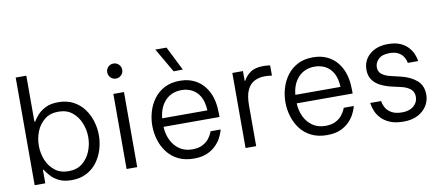

<svg xmlns="http://www.w3.org/2000/svg" viewBox="-70 -1054 3066 1335"><g transform="rotate(-10 1463.0 -386.5)"><path d="M344 10Q289 10 253 -8.5Q217 -27 195.5 -52Q174 -77 163 -95H158V0H83V-760H158V-435H163Q174 -454 195.5 -478.5Q217 -503 253 -521.5Q289 -540 344 -540Q404 -540 449 -516.5Q494 -493 523.5 -453.5Q553 -414 568 -365Q583 -316 583 -265Q583 -214 568 -165Q553 -116 523.5 -76.5Q494 -37 449 -13.5Q404 10 344 10ZM333 -55Q392 -55 430.5 -86Q469 -117 488.5 -165Q508 -213 508 -265Q508 -317 488.5 -365Q469 -413 430.5 -444Q392 -475 333 -475Q275 -475 236 -444Q197 -413 178 -365Q159 -317 159 -265Q159 -213 178 -165Q197 -117 236 -86Q275 -55 333 -55Z M769 -632Q746 -632 731 -648Q716 -664 716 -685Q716 -707 731 -722.5Q746 -738 769 -738Q791 -738 806.5 -722.5Q822 -707 822 -685Q822 -663 806.5 -647.5Q791 -632 769 -632ZM732 0V-530H807V0Z M1172 -612 1073 -783H1152L1237 -613ZM1207 10Q1143 10 1096 -13.5Q1049 -37 1019 -77Q989 -117 974.5 -166Q960 -215 960 -265Q960 -315 974.5 -364Q989 -413 1019 -453Q1049 -493 1094.5 -516.5Q1140 -540 1203 -540Q1269 -540 1320.5 -509Q1372 -478 1401.5 -417.5Q1431 -357 1431 -266V-244H1036Q1038 -193 1058.5 -150Q1079 -107 1116.5 -81Q1154 -55 1207 -55Q1251 -55 1280 -70.5Q1309 -86 1324.5 -106.5Q1340 -127 1346.5 -142Q1353 -157 1353 -157H1424Q1424 -157 1419 -140.5Q1414 -124 1401 -99Q1388 -74 1363.5 -49Q1339 -24 1301 -7Q1263 10 1207 10ZM1037 -304H1356Q1353 -365 1331.5 -402.5Q1310 -440 1276 -457Q1242 -474 1203 -474Q1132 -474 1088 -427.5Q1044 -381 1037 -304Z M1572 0V-530H1647V-461H1651Q1667 -493 1700 -516.5Q1733 -540 1792 -540Q1811 -540 1825.5 -538Q1840 -536 1840 -536V-464Q1840 -464 1824 -466Q1808 -468 1790 -468Q1749 -468 1716.5 -451.5Q1684 -435 1665.5 -395.5Q1647 -356 1647 -288V0Z M2147 10Q2083 10 2036 -13.5Q1989 -37 1959 -77Q1929 -117 1914.5 -166Q1900 -215 1900 -265Q1900 -315 1914.5 -364Q1929 -413 1959 -453Q1989 -493 2034.5 -516.5Q2080 -540 2143 -540Q2209 -540 2260.5 -509Q2312 -478 2341.5 -417.5Q2371 -357 2371 -266V-244H1976Q1978 -193 1998.5 -150Q2019 -107 2056.5 -81Q2094 -55 2147 -55Q2191 -55 2220 -70.5Q2249 -86 2264.5 -106.5Q2280 -127 2286.5 -142Q2293 -157 2293 -157H2364Q2364 -157 2359 -140.5Q2354 -124 2341 -99Q2328 -74 2303.5 -49Q2279 -24 2241 -7Q2203 10 2147 10ZM1977 -304H2296Q2293 -365 2271.5 -402.5Q2250 -440 2216 -457Q2182 -474 2143 -474Q2072 -474 2028 -427.5Q1984 -381 1977 -304Z M2688 10Q2628 10 2589.5 -7Q2551 -24 2528.5 -49Q2506 -74 2496 -99Q2486 -124 2483 -141Q2480 -158 2480 -158H2557Q2557 -158 2560 -142.5Q2563 -127 2575.5 -106.5Q2588 -86 2615 -70.5Q2642 -55 2689 -55Q2740 -55 2770 -81Q2800 -107 2800 -145Q2800 -181 2775.5 -201Q2751 -221 2710 -230L2640 -246Q2600 -256 2567 -273Q2534 -290 2514 -318.5Q2494 -347 2494 -389Q2494 -456 2543 -498Q2592 -540 2671 -540Q2724 -540 2758.5 -524.5Q2793 -509 2813.5 -486Q2834 -463 2843.5 -440.5Q2853 -418 2856 -402.5Q2859 -387 2859 -387H2786Q2786 -387 2782.5 -400.5Q2779 -414 2768.5 -431.5Q2758 -449 2734.5 -462.5Q2711 -476 2671 -476Q2619 -476 2593.5 -451Q2568 -426 2568 -394Q2568 -363 2590.5 -345Q2613 -327 2652 -318L2723 -301Q2790 -285 2832 -248.5Q2874 -212 2874 -148Q2874 -105 2851.5 -69Q2829 -33 2787.5 -11.5Q2746 10 2688 10Z"/></g></svg>

Font: Be Vietnam Pro Light
Style: Regular
Weight: 300
Designer: Lam Bao, Tony Le, Vietanh Nguyen
Foundry: Yellow Type Foundry
Version: Version 1.002; ttfautohint (v1.8.3)